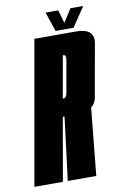

<svg xmlns="http://www.w3.org/2000/svg" viewBox="-130 -837 570 889"><g transform="rotate(-10 154.5 -393.0)"><path d="M-42 0 77 -675H272.5Q326 -675 343 -650Q354 -633.5 349.5 -606Q337 -536.5 326.5 -478Q316.5 -420.5 305.5 -358.5Q300.5 -331 280.5 -316L249 0H115L152 -296.5H144L92 0ZM158.5 -379.5H162.5Q175.5 -379.5 180.2 -406Q185 -432.5 192.5 -478Q201 -523 205.5 -550Q209 -571 202 -575.5Q200 -577 197 -577H193.5ZM180 -694 149 -785.5H208.5L226.5 -723.5L266 -785.5H326L264.5 -694Z"/></g></svg>

Font: Anybody UltraCondensed Regular
Style: Bold Italic
Weight: 700
Width: 1
Italic angle: -10°
Designer: Tyler Finck
Foundry: Etcetera Type Company
Version: Version 1.010; ttfautohint (v1.8.3) -l 8 -r 50 -G 200 -x 14 